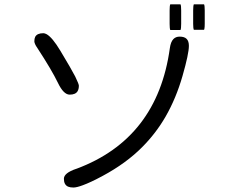

<svg xmlns="http://www.w3.org/2000/svg" viewBox="-20 -797 1040 876"><path d="M177.7 -645.5Q149.4 -645.5 140.6 -628.9Q136.7 -621.1 136.7 -608.4Q136.7 -603.5 140.1 -595.7Q143.1 -588.4 150.4 -578.1Q215.8 -478 244.1 -419.4Q270 -365.2 297.9 -365.2Q324.7 -365.2 334 -380.9Q339.8 -390.6 339.8 -406.2Q339.8 -409.2 336.2 -418.9Q332.5 -428.7 323.2 -447.8Q305.7 -481.9 255.4 -565.4Q218.8 -626.5 192.4 -641.1Q184.1 -645.5 177.7 -645.5ZM756.8 -777.3Q753.9 -770.5 753.9 -749V-688.5Q753.9 -667 756.8 -660.2H803.7Q806.6 -667 806.6 -688.5V-749Q806.6 -770.5 803.7 -777.3ZM864.3 -777.3Q861.3 -770.5 861.3 -749V-688.5Q861.3 -668.5 864.3 -661.1H911.1L912.6 -666Q914.1 -673.8 914.1 -688.5V-749Q914.1 -770.5 911.1 -777.3ZM799.8 -629.9Q782.2 -629.9 771.5 -619.1Q758.8 -606.4 754.9 -577.1Q697.8 -164.1 328.6 -26.9H328.1Q271.5 -7.8 271.5 18.6Q271.5 46.4 291 54.7Q300.3 58.6 314.9 58.6Q329.6 58.6 357.4 48.3Q393.6 35.2 448.7 5.4Q555.7 -52.2 628.4 -125.5Q691.4 -188.5 735.8 -265.6Q783.7 -349.1 812.7 -450.4Q841.8 -551.8 841.8 -587.9Q841.8 -609.4 831.5 -619.6Q821.3 -629.9 799.8 -629.9Z"/></svg>

Font: YuPearl-Light
Style: Light
Weight: 300
Designer: Max Yao
Foundry: Max-Everyday
Version: Version 1.011; ttfautohint (v1.8.3)